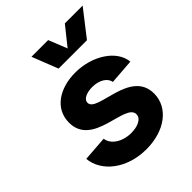

<svg xmlns="http://www.w3.org/2000/svg" viewBox="-211 -845 976 976"><g transform="rotate(-45 277.0 -357.0)"><path d="M267 16C400 16 495 -56 495 -157C495 -331 222 -291 222 -363C222 -390 259 -403 296 -403C347 -403 384 -378 388 -347L524 -357C516 -445 410 -516 286 -516C176 -516 84 -460 84 -358C84 -183 357 -229 357 -146C357 -113 315 -97 271 -97C206 -97 156 -132 151 -176L16 -166C25 -66 127 16 267 16ZM241 -590H445L554 -730H426L346 -630L306 -730H186Z"/></g></svg>

Font: Uncut Sans
Style: Bold Italic
Weight: 700
Italic angle: -11°
Designer: Kasper Nordkvist
Foundry: UNCUT.wtf
Version: Version 1.304;Glyphs 3.2 (3246)